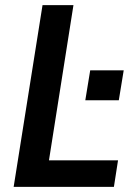

<svg xmlns="http://www.w3.org/2000/svg" viewBox="-20 -725 530 745"><path d="M33 0 145 -705H265L170 -103H438L422 0ZM311 -336 330 -452H460L441 -336Z"/></svg>

Font: Nunito Sans 10pt Condensed
Style: Bold Italic
Weight: 700
Width: 3
Italic angle: -9°
Designer: Vernon Adams
Foundry: Vernon Adams
Version: Version 3.101;gftools[0.9.27]